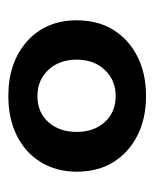

<svg xmlns="http://www.w3.org/2000/svg" viewBox="24 -842 362 449"><g transform="rotate(90 204.5 -617.0)"><path d="M204 -778Q257 -778 297 -757.5Q337 -737 359 -701Q381 -665 381 -616Q381 -569 359 -532.5Q337 -496 297 -476Q257 -456 204 -456Q125 -456 76 -500Q27 -544 27 -616Q27 -665 49 -701Q71 -737 111 -757.5Q151 -778 204 -778ZM204 -707Q167 -707 143 -681.5Q119 -656 119 -616Q119 -575 143 -549.5Q167 -524 204 -524Q242 -524 265 -549.5Q288 -575 288 -616Q288 -656 265 -681.5Q242 -707 204 -707Z"/></g></svg>

Font: Alexandria Medium
Style: Regular
Weight: 500
Designer: Mohamed Gaber
Foundry: Kief Type Foundry
Version: Version 5.100